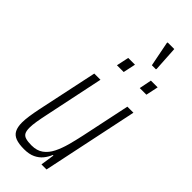

<svg xmlns="http://www.w3.org/2000/svg" viewBox="-285 -919 964 964"><g transform="rotate(45 197.5 -436.5)"><path d="M130 8Q93 8 70.5 -0.5Q48 -9 38 -28.5Q28 -48 28 -80Q28 -100 32 -127.5Q36 -155 43 -189L111 -510H155L90 -199Q82 -162 77.5 -134.5Q73 -107 73 -88Q73 -65 79.5 -53Q86 -41 102 -36.5Q118 -32 143 -32Q181 -32 205.5 -50Q230 -68 245.5 -99Q261 -130 271.5 -168.5Q282 -207 291 -249L346 -510H389L282 0H246L257 -74H253Q244 -52 229 -33.5Q214 -15 190 -3.5Q166 8 130 8ZM324 -620 337 -686H385L371 -620ZM162 -620 176 -686H224L210 -620ZM286 -744 260 -876 261 -881H308L316 -749L315 -744Z"/></g></svg>

Font: Saira Condensed ExtraLight
Style: Italic
Weight: 250
Width: 3
Italic angle: -12°
Designer: Hector Gatti with collaboration of the Omnibus-Type team
Foundry: Omnibus-Type
Version: Version 1.101